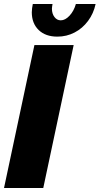

<svg xmlns="http://www.w3.org/2000/svg" viewBox="-23 -934 495 954"><path d="M148 -710H343L192 0H-3ZM279 -833Q301 -833 322.5 -856Q344 -879 354 -914H452Q442 -867 414.5 -830Q387 -793 347.5 -772.5Q308 -752 262 -752Q203 -752 169 -785Q135 -818 135 -873Q135 -883 136.5 -893.5Q138 -904 140 -914H238Q237 -908 236 -902Q235 -896 235 -891Q235 -866 247.5 -849.5Q260 -833 279 -833Z"/></svg>

Font: Raleway Thin Black
Style: Italic
Weight: 900
Italic angle: -12°
Version: Version 4.026